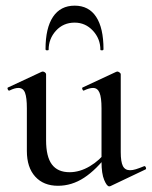

<svg xmlns="http://www.w3.org/2000/svg" viewBox="-20 -648 537 679"><path d="M185 9Q134 9 104.5 -23.5Q75 -56 75 -114V-265Q75 -303 68.5 -320Q62 -337 45 -337Q32 -337 14 -328Q10 -326 7.5 -332Q5 -338 9 -339L127 -394Q129 -395 131 -395Q135 -395 139 -392Q143 -389 143 -385V-152Q143 -94 163.5 -66.5Q184 -39 226 -39Q262 -39 297.5 -60Q333 -81 358 -115L363 -104Q321 -48 277.5 -19.5Q234 9 185 9ZM407 -385V-110Q407 -76 414.5 -61Q422 -46 440 -46Q449 -46 460.5 -49.5Q472 -53 489 -60Q493 -62 495.5 -56.5Q498 -51 495 -49L371 10Q369 11 366 11Q358 11 348.5 -11.5Q339 -34 339 -76V-265Q339 -303 332 -320Q325 -337 309 -337Q296 -337 277 -328Q274 -326 271.5 -332Q269 -338 273 -339L391 -394Q393 -395 395 -395Q398 -395 402.5 -392Q407 -389 407 -385ZM152 -472Q152 -470 146.5 -470Q141 -470 141 -474Q141 -549 167.5 -588.5Q194 -628 244 -628Q294 -628 320 -588.5Q346 -549 346 -474Q346 -470 340.5 -470Q335 -470 335 -472Q335 -511 308.5 -539.5Q282 -568 244 -568Q204 -568 178 -539.5Q152 -511 152 -472Z"/></svg>

Font: Cormorant Medium
Style: Regular
Weight: 500
Designer: Christian Thalmann (Catharsis Fonts)
Foundry: Catharsis Fonts
Version: Version 4.000